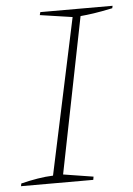

<svg xmlns="http://www.w3.org/2000/svg" viewBox="-49 -682 500 720"><g transform="rotate(-5 201.0 -322.0)"><path d="M1 0 3 -10Q35 -18 65.5 -23Q96 -28 124 -29L249 -615L127 -633L130 -644H402L400 -635Q357 -626 329.5 -622Q302 -618 279 -616L162 -30L275 -12L273 0Z"/></g></svg>

Font: Piazzolla SC Thin
Style: Italic
Weight: 100
Italic angle: -11.3°
Designer: Juan Pablo del Peral
Foundry: Huerta Tipografica
Version: Version 1.330